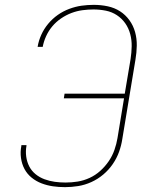

<svg xmlns="http://www.w3.org/2000/svg" viewBox="-20 -763 640 791"><path d="M248 8Q222 8 198 4.5Q174 1 151.5 -7.5Q129 -16 110.5 -31Q92 -46 81 -66.5Q70 -87 66.5 -112Q63 -137 68 -162V-165H89V-162Q85 -140 88 -118Q91 -96 100.5 -77.5Q110 -59 126.5 -45.5Q143 -32 163.5 -24.5Q184 -17 205.5 -14Q227 -11 250 -11Q275 -11 300 -15Q325 -19 349 -30Q373 -41 393 -59Q413 -77 428 -99Q443 -121 451.5 -145.5Q460 -170 464 -194L491 -358H243L246 -377H494L518 -520Q522 -546 522.5 -572Q523 -598 516.5 -622.5Q510 -647 496 -667Q482 -687 461.5 -700.5Q441 -714 416 -719Q391 -724 365 -724Q343 -724 320 -721Q297 -718 274.5 -709.5Q252 -701 231.5 -687Q211 -673 195.5 -654.5Q180 -636 170 -614Q160 -592 156 -570H135Q139 -595 150 -619.5Q161 -644 178.5 -665Q196 -686 218 -701.5Q240 -717 265.5 -726.5Q291 -736 316 -739.5Q341 -743 366 -743Q396 -743 424 -737Q452 -731 474.5 -716.5Q497 -702 513 -680Q529 -658 536.5 -631Q544 -604 543.5 -575Q543 -546 538 -517L484 -191Q480 -164 470.5 -137.5Q461 -111 444.5 -87Q428 -63 405.5 -44Q383 -25 356.5 -13Q330 -1 302.5 3.5Q275 8 248 8Z"/></svg>

Font: Iosevka Thin Extended
Style: Italic
Weight: 100
Width: 7
Italic angle: -9°
Monospace: yes
Designer: Belleve Invis
Foundry: Belleve Invis
Version: Version 32.5.0; ttfautohint (v1.8.4)